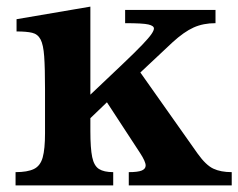

<svg xmlns="http://www.w3.org/2000/svg" viewBox="-20 -560 720 580"><path d="M369 0V-40Q397 -40 408.5 -45Q420 -50 420 -60Q420 -72 403 -98L303 -251L253 -203V-164Q253 -112 258.5 -85.5Q264 -59 279 -49.5Q294 -40 322 -40V0H27V-40Q63 -40 82.5 -49.5Q102 -59 109 -84.5Q116 -110 116 -157V-291Q116 -354 113.5 -389.5Q111 -425 102.5 -441Q94 -457 77 -461Q60 -465 30 -465V-502L253 -540V-274L349 -365Q389 -403 409.5 -424.5Q430 -446 437.5 -457Q445 -468 445 -474Q445 -482 428.5 -486Q412 -490 358 -490V-530H631V-490Q594 -490 565 -477Q536 -464 501 -432L404 -341L577 -96Q602 -61 624.5 -50.5Q647 -40 680 -40V0Z"/></svg>

Font: Libre Baskerville
Style: Bold
Weight: 700
Designer: Pablo Impallari, Rodrigo Fuenzalida
Foundry: Pablo Impallari, Rodrigo Fuenzalida
Version: Version 1.051; ttfautohint (v1.8.4.7-5d5b)